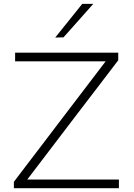

<svg xmlns="http://www.w3.org/2000/svg" viewBox="-20 -990 703 1010"><path d="M53 0V-33.5Q82.5 -72.5 119.8 -121.5Q157 -170.5 195.2 -220.2Q233.5 -270 264.5 -311.5L553 -690L575.5 -667.5H358.5Q291.5 -667.5 216.2 -667.5Q141 -667.5 59.5 -667.5V-713H602V-673Q552 -607.5 504 -544.5Q456 -481.5 407.5 -418.5L100.5 -15.5L87 -45.5H285.5Q333 -45.5 391 -45.5Q449 -45.5 505.5 -45.5Q562 -45.5 605.5 -45.5V0ZM270.5 -792.5Q306.5 -837.5 342 -881.5Q377.5 -925.5 412.5 -969.5H470.5Q444.5 -940 418.2 -910.5Q392 -881 366 -851.8Q340 -822.5 314 -793.5Z"/></svg>

Font: Commissioner Thin ExtraLight
Style: Regular
Weight: 250
Version: Version 1.000